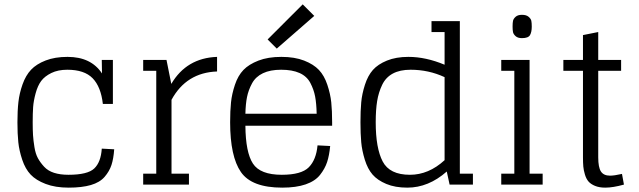

<svg xmlns="http://www.w3.org/2000/svg" viewBox="-20 -847 2933 881"><path d="M447 -572 448 -510Q398 -586 290 -586Q232 -586 189.5 -569.5Q147 -553 122.5 -527Q98 -501 83.5 -460Q69 -419 64.5 -379Q60 -339 60 -286Q60 -233 64 -194.5Q68 -156 82 -114Q96 -72 120.5 -46Q145 -20 189.5 -3Q234 14 295 14Q356 14 397 2Q438 -10 460 -35.5Q482 -61 491.5 -90Q501 -119 504 -162L447 -165Q443 -103 412.5 -74Q382 -45 294 -45Q256 -45 228 -54Q200 -63 182.5 -82Q165 -101 154 -121Q143 -141 138 -172Q133 -203 131.5 -227Q130 -251 130 -286Q130 -327 132 -355.5Q134 -384 143.5 -419Q153 -454 169 -475.5Q185 -497 215.5 -512Q246 -527 289 -527Q367 -527 405 -488Q443 -449 452 -370H498V-572Z M744 -572H697H637V-522H697V-50H637V0H847V-50H767V-389Q835 -514 976 -519V-586Q836 -581 766 -462Z M1275 14Q1339 14 1382.5 -1Q1426 -16 1448.5 -44.5Q1471 -73 1481 -103.5Q1491 -134 1495 -177L1437 -180Q1431 -114 1397 -79.5Q1363 -45 1273 -45Q1174 -45 1140.5 -96.5Q1107 -148 1106 -270H1504V-286Q1504 -339 1500 -377.5Q1496 -416 1482 -458Q1468 -500 1443.5 -526Q1419 -552 1375.5 -569Q1332 -586 1271 -586Q1210 -586 1166 -569Q1122 -552 1097 -526Q1072 -500 1058 -458Q1044 -416 1040 -377.5Q1036 -339 1036 -286Q1036 -129 1085.5 -57.5Q1135 14 1275 14ZM1270 -527Q1321 -527 1354.5 -512Q1388 -497 1404 -466.5Q1420 -436 1426 -404Q1432 -372 1433 -325H1106Q1107 -370 1113.5 -402Q1120 -434 1136.5 -464.5Q1153 -495 1186.5 -511Q1220 -527 1270 -527ZM1250 -624 1422 -774 1369 -827 1208 -666Z M2043 0H2150V-50H2090V-750H1960V-700H2020V-550Q1934 -586 1854 -586Q1797 -586 1755.5 -569Q1714 -552 1691 -526Q1668 -500 1654.5 -458Q1641 -416 1637.5 -377.5Q1634 -339 1634 -286Q1634 -233 1637.5 -194.5Q1641 -156 1654 -114Q1667 -72 1689.5 -46Q1712 -20 1752.5 -3Q1793 14 1849 14Q1946 14 2030 -60ZM1861 -45Q1768 -45 1736 -106Q1704 -167 1704 -286Q1704 -343 1710.5 -383Q1717 -423 1733.5 -457.5Q1750 -492 1782.5 -509.5Q1815 -527 1864 -527Q1947 -527 2020 -493V-112Q1947 -45 1861 -45Z M2280 -522H2340V-50H2280V0H2470V-50H2410V-572H2280ZM2375 -672Q2404 -672 2412 -686Q2420 -700 2420 -725Q2420 -742 2418 -751.5Q2416 -761 2405.5 -770Q2395 -779 2375 -779Q2356 -779 2346 -770Q2336 -761 2334 -751.5Q2332 -742 2332 -725Q2332 -709 2334 -699.5Q2336 -690 2346 -681Q2356 -672 2375 -672Z M2565 -522H2655V-125Q2655 -100 2656.5 -83Q2658 -66 2664 -46Q2670 -26 2680.5 -14Q2691 -2 2710.5 6Q2730 14 2757 14Q2793 14 2843 0L2834 -49Q2799 -41 2779 -41Q2750 -41 2737.5 -60Q2725 -79 2725 -125V-522H2830V-572H2725V-700L2655 -686V-572H2565Z"/></svg>

Font: Glegoo
Style: Regular
Weight: 400
Version: Version 2.0.1; ttfautohint (v0.9) -r 48 -G 60